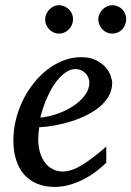

<svg xmlns="http://www.w3.org/2000/svg" viewBox="-20 -716 512 748"><path d="M328.1 -394Q328.1 -403.8 324.2 -413.3Q320.3 -422.9 313.5 -430.2Q306.6 -437.5 296.4 -442.1Q286.1 -446.8 273.9 -446.8Q257.3 -446.8 242.2 -438Q227.1 -429.2 213.1 -414.6Q199.2 -399.9 187.3 -380.9Q175.3 -361.8 165.8 -340.8Q156.2 -319.8 148.9 -298.3Q141.6 -276.9 137.2 -257.8Q168.9 -260.7 202.9 -272.5Q236.8 -284.2 264.6 -302.5Q292.5 -320.8 310.3 -344.2Q328.1 -367.7 328.1 -394ZM417 -393.1Q417 -365.7 404.3 -342.8Q391.6 -319.8 369.9 -301.3Q348.1 -282.7 319.6 -268.3Q291 -253.9 259.5 -243.9Q228 -233.9 195.3 -227.8Q162.6 -221.7 132.8 -220.2Q131.3 -210.4 130.1 -196.8Q128.9 -183.1 128.9 -173.8Q128.9 -146.5 135.5 -123.5Q142.1 -100.6 154.5 -83.7Q167 -66.9 184.6 -57.4Q202.1 -47.9 224.1 -47.9Q257.8 -47.9 298.3 -72.3Q338.9 -96.7 394 -145V-82Q379.9 -68.4 359.4 -52Q338.9 -35.6 312.7 -21.2Q286.6 -6.8 255.9 2.7Q225.1 12.2 190.9 12.2Q175.8 12.2 158 9.3Q140.1 6.3 122.6 -1.2Q105 -8.8 88.6 -22Q72.3 -35.2 59.8 -55.4Q47.4 -75.7 39.8 -103.8Q32.2 -131.8 32.2 -169.9Q32.2 -209.5 41.7 -248.8Q51.3 -288.1 68.6 -324Q85.9 -359.9 110.4 -390.9Q134.8 -421.9 164.1 -444.6Q193.4 -467.3 226.8 -480.2Q260.3 -493.2 295.9 -493.2Q330.6 -493.2 353.8 -481.7Q377 -470.2 391.1 -454.1Q405.3 -438 411.1 -420.9Q417 -403.8 417 -393.1ZM264.6 -641.1Q264.6 -629.9 260.3 -619.6Q255.9 -609.4 248.3 -601.6Q240.7 -593.8 230.7 -589.4Q220.7 -585 209.5 -585Q198.7 -585 189 -589.4Q179.2 -593.8 171.9 -601.6Q164.6 -609.4 160.2 -619.1Q155.8 -628.9 155.8 -640.1Q155.8 -650.9 160.2 -660.9Q164.6 -670.9 171.9 -678.7Q179.2 -686.5 189 -691.2Q198.7 -695.8 209.5 -695.8Q220.7 -695.8 230.7 -691.4Q240.7 -687 248.3 -679.7Q255.9 -672.4 260.3 -662.4Q264.6 -652.3 264.6 -641.1ZM471.7 -641.1Q471.7 -629.9 467.5 -619.6Q463.4 -609.4 456.1 -601.6Q448.7 -593.8 438.7 -589.4Q428.7 -585 417.5 -585Q406.2 -585 396.2 -589.4Q386.2 -593.8 378.9 -601.6Q371.6 -609.4 367.2 -619.6Q362.8 -629.9 362.8 -641.1Q362.8 -651.4 367.4 -661.4Q372.1 -671.4 379.6 -679Q387.2 -686.5 397.2 -691.2Q407.2 -695.8 417.5 -695.8Q428.7 -695.8 438.7 -691.4Q448.7 -687 456.1 -679.7Q463.4 -672.4 467.5 -662.4Q471.7 -652.3 471.7 -641.1Z"/></svg>

Font: Charis SIL APac
Style: Italic
Weight: 400
Italic angle: -11°
Foundry: SIL International
Version: Version 5.000